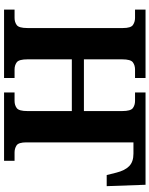

<svg xmlns="http://www.w3.org/2000/svg" viewBox="87 -842 754 969"><g transform="rotate(90 464.5 -357.0)"><path d="M28 0V-53H70Q91 -53 106 -64Q121 -75 121 -118V-600Q121 -640 105.5 -650.5Q90 -661 70 -661H28V-714H373V-661H330Q309 -661 294 -650Q279 -639 279 -596V-403H540V-596Q540 -639 525 -650Q510 -661 489 -661H446V-714H912L919 -518H863L851 -566Q840 -610 818 -631.5Q796 -653 755 -653H698V-113Q698 -73 713.5 -63Q729 -53 749 -53H791V0H446V-53H489Q510 -53 525 -64Q540 -75 540 -118V-342H279V-118Q279 -75 294 -64Q309 -53 330 -53H373V0Z"/></g></svg>

Font: NotoSerif-Bold
Style: Regular
Weight: 700
Designer: Monotype Design Team
Foundry: Monotype Imaging Inc.
Version: Version 2.007; ttfautohint (v1.8) -l 8 -r 50 -G 200 -x 14 -D